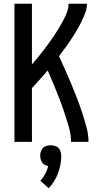

<svg xmlns="http://www.w3.org/2000/svg" viewBox="-20 -755 540 1022"><path d="M57 0H150V-286Q193 -332 234 -380Q250 -343 265.5 -306Q281 -269 295.5 -231.5Q310 -194 322.5 -156Q335 -118 346.5 -79Q358 -40 358 0H451Q451 -40 440 -79.5Q429 -119 416.5 -157.5Q404 -196 389.5 -233.5Q375 -271 359.5 -308Q344 -345 327.5 -382Q311 -419 294 -456L292 -453L303 -468Q318 -488 333 -508.5Q348 -529 362 -550.5Q376 -572 389 -594Q402 -616 413 -638.5Q424 -661 433.5 -685.5Q443 -710 443 -735H345Q345 -711 336 -688.5Q327 -666 316 -645Q305 -624 292.5 -603.5Q280 -583 266.5 -563Q253 -543 239 -524Q225 -505 210.5 -486Q196 -467 181 -448.5Q166 -430 150 -412V-735H57ZM280 -437 288 -448 284 -442ZM267 -422 276 -433 273 -429ZM252 -402 264 -417 263 -416Q257 -409 252 -402ZM239 247Q272 213 289 167Q306 121 306 74Q306 59 299.5 44.5Q293 30 279 24Q265 18 250 18Q235 18 221 24Q207 30 200.5 44.5Q194 59 194 74Q194 86 198.5 98.5Q203 111 213.5 119Q224 127 237 129Q231 150 220.5 170.5Q210 191 195 207Z"/></svg>

Font: Iosevka SS08 Medium
Style: Regular
Weight: 500
Monospace: yes
Designer: Belleve Invis
Foundry: Belleve Invis
Version: Version 3.4.3; ttfautohint (v1.8.3)